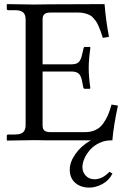

<svg xmlns="http://www.w3.org/2000/svg" viewBox="-20 -666 610 911"><path d="M404.3 224.1Q362.8 224.1 336.9 201.4Q311 178.7 311 138.7Q311 102.5 338.6 63.7Q366.2 24.9 410.6 0H219.2L141.6 -1L13.7 1L12.2 -1V-21Q12.2 -27.8 20 -27.8H49.8Q78.6 -27.8 90.1 -38.8Q101.6 -49.8 101.6 -71.8V-572.8Q101.6 -596.7 89.8 -607.2Q78.1 -617.7 49.8 -617.7H20Q12.2 -617.7 12.2 -624.5V-644.5L14.2 -646.5L142.1 -644.5L219.7 -645.5L476.1 -646.5Q482.4 -566.9 497.1 -491.2L467.8 -486.3Q461.9 -504.9 458.5 -514.9Q455.1 -524.9 448.7 -539.8Q442.4 -554.7 437 -562.7Q431.6 -570.8 423.1 -580.6Q414.6 -590.3 404.8 -595Q395 -599.6 381.8 -603Q368.7 -606.4 353 -606.4H218.3Q199.7 -606.4 190.9 -598.9Q182.1 -591.3 182.1 -573.7V-360.8H318.8Q343.3 -360.8 353.5 -371.3Q363.8 -381.8 369.1 -405.3L376 -435.1Q377 -443.4 383.3 -443.4H405.3Q408.7 -443.4 408.7 -439Q400.9 -381.8 400.9 -343.8Q400.9 -302.7 408.7 -248L406.2 -244.6H383.3Q376 -244.6 375 -252L369.1 -282.7Q364.7 -305.7 353.8 -316.2Q342.8 -326.7 318.8 -326.7H182.1V-71.8Q182.1 -53.2 191.2 -46.1Q200.2 -39.1 218.3 -39.1H383.8Q411.1 -39.1 432.4 -48.8Q453.6 -58.6 468 -77.9Q482.4 -97.2 491.7 -118.7Q501 -140.1 509.3 -169.9L539.6 -165Q518.6 -68.4 513.2 0H505.9Q477.1 0 451.2 12.5Q425.3 24.9 408.2 43.9Q391.1 63 381.1 85Q371.1 106.9 371.1 126.5Q371.1 150.9 387 167.7Q402.8 184.6 429.2 184.6Q465.3 184.6 499 149.4L513.7 157.2Q497.6 189.9 466.1 207Q434.6 224.1 404.3 224.1Z"/></svg>

Font: Libertinage
Style: f
Weight: 400
Designer: OSP
Foundry: OSP
Version: Version 1.0; 2008; OFL relea